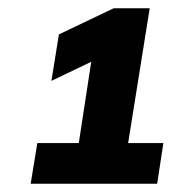

<svg xmlns="http://www.w3.org/2000/svg" viewBox="-20 -725 420 463"><path d="M54 -282ZM54 -282 70 -380H170L200 -576L104 -530L122 -642L254 -705H341L289 -380H374L359 -282Z"/></svg>

Font: Winston
Style: Bold Italic
Weight: 700
Italic angle: -9°
Designer: Original fonts by Vernon Adams / Changes by Cristiano Sobral
Foundry: Original fonts by Vernon Adams / Changes by Cristiano Sobral
Version: Version 2.503;July 17, 2020;FontCreator 13.0.0.2655 64-bit